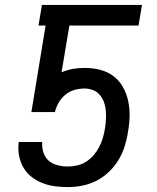

<svg xmlns="http://www.w3.org/2000/svg" viewBox="-20 -755 640 783"><path d="M257 8Q230 8 203.5 4.5Q177 1 153 -8.5Q129 -18 109 -33.5Q89 -49 76 -71Q63 -93 58 -119Q53 -145 56 -172V-176H152V-172Q151 -150 158 -130.5Q165 -111 180 -98.5Q195 -86 215.5 -81Q236 -76 257 -76Q276 -76 295.5 -80.5Q315 -85 332 -96Q349 -107 362.5 -123Q376 -139 385 -156.5Q394 -174 399.5 -193Q405 -212 408 -231Q411 -249 412 -267.5Q413 -286 411.5 -304Q410 -322 404 -338.5Q398 -355 387 -368Q376 -381 359.5 -387.5Q343 -394 325 -394Q305 -394 284.5 -388.5Q264 -383 247.5 -369.5Q231 -356 220 -337.5Q209 -319 204 -298H108L166 -651H137L151 -735H559L545 -651H263L231 -460Q254 -470 277.5 -474Q301 -478 325 -478Q357 -478 387.5 -470.5Q418 -463 442 -445Q466 -427 481 -400.5Q496 -374 502.5 -344.5Q509 -315 508.5 -282.5Q508 -250 502 -218Q498 -189 489 -160Q480 -131 464 -104Q448 -77 424.5 -54.5Q401 -32 373.5 -18Q346 -4 316 2Q286 8 257 8Z"/></svg>

Font: Iosevka Curly Medium Extended
Style: Italic
Weight: 500
Width: 7
Italic angle: -9°
Monospace: yes
Designer: Belleve Invis
Foundry: Belleve Invis
Version: Version 11.1.0; ttfautohint (v1.8.3)